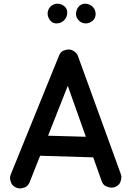

<svg xmlns="http://www.w3.org/2000/svg" viewBox="-20 -968 712 1047"><path d="M67.4 54.7C74.7 58.1 82.5 59.6 89.8 59.6C96.2 59.6 105 57.6 115.7 53.7C126.5 49.3 134.8 40.5 141.1 26.9L198.7 -118.7L488.3 -109.9L534.7 20.5C540 34.7 548.3 43.9 559.6 48.3C570.8 52.7 580.1 55.2 587.4 55.2C593.8 55.2 600.6 54.2 606.9 51.8C621.1 46.4 630.4 38.1 635.3 27.3C639.6 16.1 642.1 6.8 642.1 -0.5C642.1 -7.3 640.6 -14.2 638.2 -20.5L404.8 -663.1C400.4 -674.3 392.1 -683.6 379.9 -690.9C371.6 -695.8 362.8 -698.2 353.5 -698.2C347.7 -698.2 339.4 -696.3 328.6 -692.9C317.4 -689.5 308.6 -680.2 302.2 -665.5L39.6 -19C36.1 -11.7 34.7 -4.4 34.7 2.9C34.7 9.8 36.6 18.6 41 29.3C44.9 40 53.7 48.3 67.4 54.7ZM448.2 -222.2 242.2 -228 349.6 -500ZM501.5 -892.1C501.5 -922.9 476.6 -947.8 443.8 -947.8C416 -947.8 394.5 -922.9 394.5 -891.6C394.5 -878.9 399.4 -867.2 409.7 -856.4C419.9 -845.7 432.6 -840.3 447.8 -840.3C461.4 -840.3 473.6 -845.2 484.9 -854.5C496.1 -863.8 501.5 -876.5 501.5 -892.1ZM346.7 -899.4C346.7 -914.1 341.3 -925.8 330.1 -934.6C318.8 -943.4 306.2 -947.8 293 -947.8C263.2 -947.8 239.7 -923.3 239.7 -894C239.7 -881.3 244.1 -869.1 252.9 -857.9C261.2 -846.2 272.9 -840.3 287.6 -840.3C320.8 -840.3 346.7 -865.7 346.7 -899.4Z"/></svg>

Font: Mikhak SemiBold
Style: Regular
Weight: 600
Designer: Amin Abedi
Version: Version 3.2